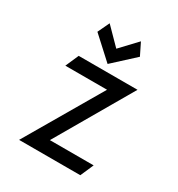

<svg xmlns="http://www.w3.org/2000/svg" viewBox="-178 -879 917 987"><g transform="rotate(30 281.0 -386.0)"><path d="M280.3 -575.2 152.3 -692.4 185.1 -761.7 279.8 -665.5 370.6 -761.7 405.8 -690.4ZM219.2 -87.9H479L444.8 -9.8H81.5L344.2 -459H96.7L130.9 -537.1H480Z"/></g></svg>

Font: NovaMono
Style: Regular
Weight: 400
Monospace: yes
Version: Version 1.2